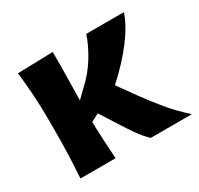

<svg xmlns="http://www.w3.org/2000/svg" viewBox="-114 -644 812 783"><g transform="rotate(-30 292.0 -252.0)"><path d="M56.5 0Q60 -53.5 62 -103.8Q64 -154 64 -216V-266Q64 -337.5 60.2 -390.8Q56.5 -444 50.5 -499L216.5 -503.5Q217 -439 215.8 -381.5Q214.5 -324 214 -277L250.5 -312.5Q296 -353.5 326.8 -404Q357.5 -454.5 372 -499H549.5Q531 -444.5 484.5 -383.2Q438 -322 368.5 -259L431 -172Q460.5 -131.5 496.8 -87.2Q533 -43 581.5 0H388Q364 -22 342.2 -53.2Q320.5 -84.5 301 -115.5L250.5 -195L213.5 -175.5Q214.5 -130.5 216.8 -88Q219 -45.5 222 0Z"/></g></svg>

Font: Commissioner Flair
Style: Bold
Weight: 700
Designer: Kostas Bartsokas
Foundry: Kostas Bartsokas
Version: Version 1.000; ttfautohint (v1.8.3)